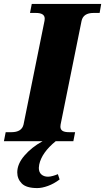

<svg xmlns="http://www.w3.org/2000/svg" viewBox="-42 -720 536 979"><path d="M474 -700 466 -654H435Q383 -654 374 -614L267 -85Q266 -81 266 -74Q266 -60 276.5 -53Q287 -46 310 -46H341L332 0H242Q171 58 158 119Q156 131 156 136Q156 158 169 169.5Q182 181 203 181Q213 181 227.5 177Q242 173 253 168L262 195Q233 217 202.5 228Q172 239 148 239Q92 239 69 215.5Q46 192 46 159Q46 116 82.5 73.5Q119 31 175 0H-22L-13 -46H16Q69 -46 78 -85L185 -614Q186 -618 186 -625Q186 -654 141 -654H111L120 -700Z"/></svg>

Font: Taviraj ExtraBold
Style: Italic
Weight: 800
Italic angle: -12°
Designer: Katatrad Team
Foundry: CadsonDemak
Version: Version 1.001